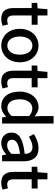

<svg xmlns="http://www.w3.org/2000/svg" viewBox="1042 -1878 850 2973"><g transform="rotate(90 1466.5 -392.0)"><path d="M272 13C312 13 349 3 380 -7L359 -92C343 -85 319 -79 300 -79C243 -79 220 -113 220 -179V-458H363V-550H220V-702H123L110 -550L25 -544V-458H105V-180C105 -64 148 13 272 13Z M686 13C822 13 945 -92 945 -274C945 -458 822 -564 686 -564C550 -564 427 -458 427 -274C427 -92 550 13 686 13ZM686 -81C600 -81 546 -158 546 -274C546 -391 600 -469 686 -469C773 -469 827 -391 827 -274C827 -158 773 -81 686 -81Z M1242 13C1282 13 1319 3 1350 -7L1329 -92C1313 -85 1289 -79 1270 -79C1213 -79 1190 -113 1190 -179V-458H1333V-550H1190V-702H1093L1080 -550L995 -544V-458H1075V-180C1075 -64 1118 13 1242 13Z M1626 13C1688 13 1745 -20 1786 -62H1789L1799 0H1893V-797H1778V-593L1783 -502C1738 -540 1698 -564 1635 -564C1512 -564 1399 -453 1399 -274C1399 -92 1488 13 1626 13ZM1653 -82C1567 -82 1518 -151 1518 -276C1518 -395 1580 -468 1657 -468C1698 -468 1737 -455 1778 -418V-149C1738 -103 1699 -82 1653 -82Z M2196 13C2262 13 2321 -20 2371 -63H2374L2384 0H2478V-331C2478 -477 2415 -564 2278 -564C2190 -564 2113 -528 2056 -492L2099 -414C2146 -444 2200 -470 2258 -470C2339 -470 2362 -414 2363 -350C2134 -325 2034 -264 2034 -146C2034 -49 2101 13 2196 13ZM2231 -78C2182 -78 2145 -100 2145 -154C2145 -216 2200 -257 2363 -277V-142C2318 -101 2279 -78 2231 -78Z M2809 13C2849 13 2886 3 2917 -7L2896 -92C2880 -85 2856 -79 2837 -79C2780 -79 2757 -113 2757 -179V-458H2900V-550H2757V-702H2660L2647 -550L2562 -544V-458H2642V-180C2642 -64 2685 13 2809 13Z"/></g></svg>

Font: Noto Sans T Chinese Medium
Style: Regular
Weight: 500
Designer: Ryoko NISHIZUKA (kana & ideographs); Paul D. Hunt (Latin, Greek & Cyrillic); Wenlong ZHANG (bopomofo); Sandoll Communica
Foundry: Adobe Systems Incorporated
Version: Version 1.000;PS 1;hotconv 1.0.78;makeotf.lib2.5.61930